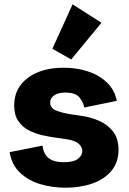

<svg xmlns="http://www.w3.org/2000/svg" viewBox="-20 -853 597 886"><path d="M281.7 13.2Q220.7 13.2 165.5 -3.4Q110.4 -20 72.3 -56.2Q34.2 -92.3 24.4 -150.9L176.3 -181.2Q180.2 -143.6 203.6 -124Q227.1 -104.5 274.4 -104.5Q319.8 -104.5 339.8 -120.1Q359.9 -135.7 359.9 -156.2Q359.9 -174.3 343.3 -189.7Q326.7 -205.1 282.2 -211.4L240.2 -217.3Q211.4 -221.2 177.7 -228.5Q144 -235.8 113.8 -251.2Q83.5 -266.6 64.5 -294.4Q45.4 -322.3 45.4 -367.2Q45.4 -445.8 107.9 -493.2Q170.4 -540.5 274.9 -540.5Q334.5 -540.5 386.2 -523.4Q438 -506.3 473.4 -472.4Q508.8 -438.5 519 -387.7L369.1 -356.9Q364.3 -380.9 346.7 -403.3Q329.1 -425.8 281.7 -425.8Q247.6 -425.8 229.5 -412.8Q211.4 -399.9 211.4 -379.9Q211.4 -354 239.7 -342.8Q268.1 -331.5 305.7 -325.7L356.4 -318.4Q398.4 -312.5 437.5 -295.4Q476.6 -278.3 501.7 -246.1Q526.9 -213.9 526.9 -161.6Q526.9 -104 494.4 -64.9Q461.9 -25.9 406.5 -6.3Q351.1 13.2 281.7 13.2ZM308.6 -578.6 221.7 -627.9 314.9 -833 448.2 -748Z"/></svg>

Font: Schibsted Grotesk ExtraBold
Style: Regular
Weight: 800
Designer: Bakken & Baeck AS, Henrik Kongsvoll
Foundry: Schibsted ASA
Version: Version 1.100; ttfautohint (v1.8.4.7-5d5b);gftools[0.9.25]